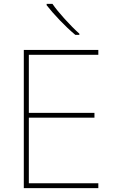

<svg xmlns="http://www.w3.org/2000/svg" viewBox="-20 -1065 590 992"><path d="M251 -1045H221V-1038C256 -993 316 -929 369 -885H390V-891C345 -931 280 -1002 251 -1045ZM488 -93V-118H129V-457H468V-482H129V-782H488V-807H103V-93Z"/></svg>

Font: Noto Sans Kannada UI Thin
Style: Regular
Weight: 100
Designer: Jelle Bosma - Monotype Design Team
Foundry: Monotype Imaging Inc.
Version: Version 2.005